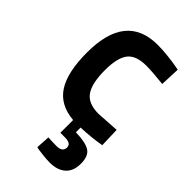

<svg xmlns="http://www.w3.org/2000/svg" viewBox="-225 -586 885 885"><g transform="rotate(45 218.0 -143.0)"><path d="M389 127Q389 175 361 200Q333 225 284 225Q265 225 242 222.5Q219 220 206 218L193 215L197 147Q231 149 251 149Q291 149 291 119Q291 93 251 93H221V10Q129 2 87.5 -63Q46 -128 46 -256Q46 -511 252 -511Q283 -511 319.5 -507Q356 -503 377 -499L398 -495L394 -398Q321 -406 283 -406Q216 -406 189 -371.5Q162 -337 162 -256Q162 -171 189 -132Q216 -93 284 -93L395 -100L398 -3Q333 8 270 10V41Q334 42 361.5 59.5Q389 77 389 127Z"/></g></svg>

Font: TypoPRO Titillium Maps
Style: 800 wt
Weight: 800
Designer: Campivisivi
Foundry: Accademia di Belle Arti di Urbino and students of MA course of Visual design
Version: Version 001.001